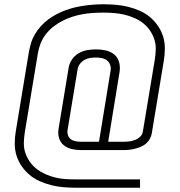

<svg xmlns="http://www.w3.org/2000/svg" viewBox="-20 -789 840 898"><path d="M635 89H336Q306 89 276.5 86.5Q247 84 219.5 77Q192 70 166 58.5Q140 47 119 29.5Q98 12 82 -11Q66 -34 57.5 -60.5Q49 -87 49 -117Q49 -147 54 -176L115 -545Q119 -567 125.5 -588.5Q132 -610 144 -630Q156 -650 172 -667.5Q188 -685 207 -699Q226 -713 246.5 -723.5Q267 -734 289 -742Q311 -750 333 -755Q355 -760 377 -763Q399 -766 420.5 -767.5Q442 -769 464 -769Q494 -769 523 -766.5Q552 -764 580 -757Q608 -750 634 -738.5Q660 -727 681 -709.5Q702 -692 718 -669Q734 -646 742.5 -619.5Q751 -593 751 -563Q751 -533 746 -504L690 -166Q688 -153 681 -140Q674 -127 663 -117.5Q652 -108 638.5 -102.5Q625 -97 611.5 -93.5Q598 -90 584 -88.5Q570 -87 557 -87H358Q336 -87 315 -92Q294 -97 278 -110Q262 -123 256 -144Q250 -165 254 -187L301 -472Q304 -492 316.5 -510.5Q329 -529 348 -540Q367 -551 388 -554.5Q409 -558 429 -558Q453 -558 475.5 -553Q498 -548 515 -533.5Q532 -519 537.5 -496.5Q543 -474 539 -451L486 -126H557Q571 -126 584 -127.5Q597 -129 610.5 -134Q624 -139 635 -149Q646 -159 648 -173L704 -510Q708 -535 708.5 -560Q709 -585 701 -607.5Q693 -630 679.5 -649Q666 -668 647.5 -682Q629 -696 607 -705.5Q585 -715 561.5 -720.5Q538 -726 513.5 -728Q489 -730 464 -730Q440 -730 416 -728.5Q392 -727 368.5 -723Q345 -719 321 -711.5Q297 -704 274 -692.5Q251 -681 230.5 -665Q210 -649 194.5 -629Q179 -609 170 -586Q161 -563 157 -539L96 -170Q92 -145 91.5 -120Q91 -95 99 -72.5Q107 -50 120.5 -31Q134 -12 152.5 2Q171 16 192.5 25.5Q214 35 237.5 41Q261 47 285.5 48.5Q310 50 336 50H635ZM443 -126 497 -457Q500 -471 495.5 -484.5Q491 -498 481 -506Q471 -514 457 -517Q443 -520 429 -520Q416 -520 402 -518Q388 -516 375.5 -509Q363 -502 354 -490.5Q345 -479 343 -465L296 -181Q294 -168 298 -156.5Q302 -145 311 -138Q320 -131 333 -128.5Q346 -126 359 -126Z"/></svg>

Font: Iosevka Aile Extralight
Style: Italic
Weight: 200
Italic angle: -9°
Designer: Belleve Invis
Foundry: Belleve Invis
Version: Version 31.1.0; ttfautohint (v1.8.4)